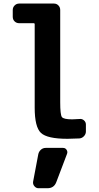

<svg xmlns="http://www.w3.org/2000/svg" viewBox="-20 -750 540 1051"><path d="M325.2 59.6Q337.9 59.6 344.7 70.3Q351.6 81.1 346.7 92.8L288.1 247.1Q275.4 280.3 240.2 280.3H190.4Q177.7 280.3 168.5 269.5Q159.2 258.8 161.1 245.1L189.5 94.7Q192.4 80.1 203.6 69.8Q214.8 59.6 230.5 59.6ZM415 -98.6Q428.7 -100.6 439.5 -91.3Q450.2 -82 450.2 -68.4V-30.3Q450.2 -15.6 439.5 -4.4Q428.7 6.8 414.1 7.8Q374 9.8 349.6 9.8Q238.3 9.8 204.1 -22.5Q169.9 -54.7 169.9 -160.2V-618.2Q169.9 -623 165 -623H85Q70.3 -623 60.1 -632.8Q49.8 -642.6 49.8 -658.2V-695.3Q49.8 -710 60.1 -720.2Q70.3 -730.5 85 -730.5H275.4Q290 -730.5 299.8 -720.2Q309.6 -710 309.6 -695.3V-190.4Q309.6 -122.1 318.8 -109.4Q328.1 -96.7 375 -96.7Q386.7 -96.7 415 -98.6Z"/></svg>

Font: Rounded-L Mgen+ 1m bold
Style: Bold
Weight: 700
Designer: [Source Han Sans]
Ryoko NISHIZUKA  (kana & ideographs); Paul D. Hunt (Latin, Greek & Cyrillic); Wenlong ZHANG  (bopomofo
Version: Version 1.059.20150602